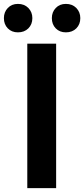

<svg xmlns="http://www.w3.org/2000/svg" viewBox="-49 -965 432 985"><path d="M91 0V-741H239V0ZM43 -799Q11 -799 -9 -819.5Q-29 -840 -29 -872Q-29 -903 -9 -924Q11 -945 43 -945Q76 -945 96.5 -924Q117 -903 117 -872Q117 -840 96.5 -819.5Q76 -799 43 -799ZM289 -799Q257 -799 237 -819.5Q217 -840 217 -872Q217 -903 237 -924Q257 -945 289 -945Q322 -945 342.5 -924Q363 -903 363 -872Q363 -840 342.5 -819.5Q322 -799 289 -799Z"/></svg>

Font: Noto Sans KR
Style: Bold
Weight: 700
Designer: Ryoko NISHIZUKA  (kana, bopomofo & ideographs); Paul D. Hunt (Latin, Greek & Cyrillic); Sandoll Communications , Soo-you
Foundry: Adobe
Version: Version 2.004-H2;hotconv 1.0.118;makeotfexe 2.5.65603